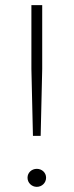

<svg xmlns="http://www.w3.org/2000/svg" viewBox="-20 -720 286 746"><path d="M108 -192H138L144 -452V-700H102V-452ZM123 6C143 6 159 -10 159 -29V-30C159 -49 143 -64 123 -64C103 -64 87 -49 87 -30V-29C87 -10 103 6 123 6Z"/></svg>

Font: Fixel Display ExtraLight
Style: Regular
Weight: 200
Designer: AlfaBravo + MacPaw
Foundry: Kyrylo Tkachov, Marchela Mozhyna, Serhii Makarenko, Maria Weinstein, Zakhar Kryvoshyya
Version: Version 1.211